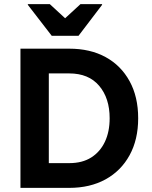

<svg xmlns="http://www.w3.org/2000/svg" viewBox="-20 -911 735 931"><path d="M79.2 0V-675H315.8Q417.5 -675 492.1 -634.2Q566.7 -593.3 608.3 -517.5Q650 -441.7 650 -337.5Q650 -234.2 608.3 -158.3Q566.7 -82.5 491.7 -41.2Q416.7 0 315.8 0ZM216.7 -120H315.8Q379.2 -120 422.5 -147.5Q465.8 -175 488.8 -223.8Q511.7 -272.5 511.7 -337.5Q511.7 -435 460.8 -495Q410 -555 315.8 -555H216.7ZM230.8 -737.5 115 -887.5V-890.8H221.7L295.8 -822.5L370 -890.8H475V-887.5L360.8 -737.5Z"/></svg>

Font: Funnel Sans
Style: Bold
Weight: 700
Designer: NORD ID, Kristian Moeller
Foundry: Dicotype
Version: Version 1.000